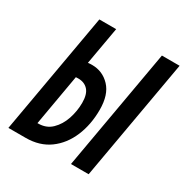

<svg xmlns="http://www.w3.org/2000/svg" viewBox="-160 -824 921 955"><g transform="rotate(30 300.0 -346.5)"><path d="M17.1 0 139.2 -693.4H235.8L197.8 -478Q208 -479.5 221.2 -479.5Q282.2 -479.5 324 -435.3Q365.7 -391.1 365.7 -305.2Q365.7 -219.7 336.4 -150.4Q307.1 -81.1 251.5 -40.5Q195.8 0 116.2 0ZM376.5 0 498.5 -693.4H600.1L478 0ZM130.4 -92.8H132.8Q180.2 -92.3 211.2 -122.3Q242.2 -152.3 257.6 -198.2Q272.9 -244.1 272.9 -291.5Q272.9 -340.8 252 -363.8Q231 -386.7 195.8 -386.7Q189 -386.7 181.6 -386.2Z"/></g></svg>

Font: Cascadia Mono
Style: Italic
Weight: 400
Italic angle: -10°
Monospace: yes
Designer: Aaron Bell
Foundry: Saja Typeworks
Version: Version 2404.023; ttfautohint (v1.8.4)